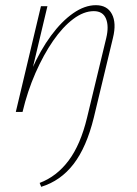

<svg xmlns="http://www.w3.org/2000/svg" viewBox="-20 -432 529 741"><path d="M139 289 133 274Q199 249 245 187.5Q291 126 316 22L390 -285Q401 -331 389 -360Q377 -389 342 -389Q303 -389 262.5 -358.5Q222 -328 185 -274.5Q148 -221 117 -150.5Q86 -80 67 0H47Q69 -88 102.5 -163.5Q136 -239 177 -294.5Q218 -350 262.5 -381Q307 -412 350 -412Q394 -412 412 -377.5Q430 -343 416 -286L342 22Q314 136 264 201Q214 266 139 289ZM41 0 138 -408H163L66 0Z"/></svg>

Font: Ysabeau Infant Thin
Style: Italic
Weight: 250
Italic angle: -12°
Designer: Christian Thalmann (Catharsis Fonts)
Version: Version 2.001;gftools[0.9.30]; featfreeze: ss01,ss02,lnum